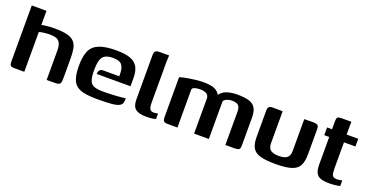

<svg xmlns="http://www.w3.org/2000/svg" viewBox="-28 -996 2869 1494"><g transform="rotate(20 1406.5 -249.5)"><path d="M95 0Q65 0 57.5 -8.5Q50 -17 50 -41V-505H172V-388Q183 -391 201.5 -393.5Q220 -396 240.5 -397Q261 -398 279 -398Q344 -398 383.5 -388Q423 -378 442.5 -356.5Q462 -335 468.5 -302Q475 -269 475 -223V-55Q475 -31 471 -19.5Q467 -8 455.5 -4Q444 0 421 0H357V-241Q357 -283 346 -304.5Q335 -326 313.5 -333.5Q292 -341 257 -341Q245 -341 228.5 -339.5Q212 -338 196.5 -335.5Q181 -333 172 -329V0Z M779 6Q713 6 670 -2.5Q627 -11 602 -32Q577 -53 566 -92Q555 -131 555 -192Q555 -268 575.5 -314Q596 -360 647.5 -381Q699 -402 791 -402Q863 -402 906 -386Q949 -370 968 -335.5Q987 -301 987 -247V-177H707Q707 -195 715.5 -207.5Q724 -220 746 -220H878V-244Q877 -292 857.5 -315Q838 -338 787 -338Q744 -338 720.5 -325Q697 -312 687.5 -281Q678 -250 678 -194Q678 -140 689 -112Q700 -84 727.5 -74.5Q755 -65 804 -65Q822 -65 849.5 -66Q877 -67 905.5 -68.5Q934 -70 956 -72.5Q978 -75 984 -77V-61Q984 -49 979.5 -35.5Q975 -22 960 -14Q941 -2 896.5 2Q852 6 779 6Z M1181 4Q1119 4 1092 -18.5Q1065 -41 1065 -98V-458Q1065 -477 1068.5 -487Q1072 -497 1082 -501Q1092 -505 1111 -505H1188Q1188 -502 1186.5 -486Q1185 -470 1185 -449V-113Q1185 -77 1194 -61.5Q1203 -46 1228 -46Q1236 -46 1247 -48Q1258 -50 1261 -51V-5Q1254 -4 1237 0Q1220 4 1181 4Z M1364 0Q1336 0 1327 -8.5Q1318 -17 1318 -46V-372Q1331 -377 1352 -381.5Q1373 -386 1399 -390.5Q1425 -395 1454.5 -398Q1484 -401 1513 -401Q1551 -401 1578.5 -395Q1606 -389 1625.5 -373.5Q1645 -358 1659 -328H1640Q1649 -351 1665 -365.5Q1681 -380 1703 -387.5Q1725 -395 1747 -398Q1769 -401 1787 -401Q1852 -401 1889 -389.5Q1926 -378 1942.5 -349.5Q1959 -321 1959 -270V-42Q1959 -15 1949.5 -7.5Q1940 0 1913 0H1837Q1837 -69 1837 -137Q1837 -205 1837 -274Q1837 -315 1820 -328.5Q1803 -342 1769 -342Q1753 -342 1737 -337.5Q1721 -333 1710.5 -325Q1700 -317 1700 -306V0H1578V-290Q1578 -315 1559 -327.5Q1540 -340 1509 -340Q1490 -340 1475 -337.5Q1460 -335 1450.5 -329.5Q1441 -324 1440 -315V0Z M2166 -399V-136Q2166 -95 2187.5 -78.5Q2209 -62 2255 -62Q2304 -62 2324.5 -79.5Q2345 -97 2345 -135V-399Q2346 -399 2355.5 -399Q2365 -399 2377.5 -399.5Q2390 -400 2400.5 -400Q2411 -400 2414 -400Q2433 -400 2444.5 -397.5Q2456 -395 2461 -386.5Q2466 -378 2466 -357V-151Q2466 -94 2449 -59.5Q2432 -25 2386 -9.5Q2340 6 2252 6Q2172 6 2126.5 -7Q2081 -20 2062.5 -52Q2044 -84 2044 -142V-357Q2044 -382 2052.5 -391Q2061 -400 2089 -400Q2108 -400 2127 -399.5Q2146 -399 2166 -399Z M2697 4Q2650 4 2623.5 -6.5Q2597 -17 2586 -41.5Q2575 -66 2575 -109V-335H2534V-399H2575V-458Q2575 -479 2578 -489Q2581 -499 2590.5 -502Q2600 -505 2619 -505H2697Q2697 -502 2696.5 -495.5Q2696 -489 2696 -479V-399H2792V-335H2697V-120Q2697 -81 2704.5 -63.5Q2712 -46 2744 -46Q2754 -46 2767.5 -48Q2781 -50 2786 -52V-5Q2780 -4 2756 0Q2732 4 2697 4Z"/></g></svg>

Font: Genos Thin SemiBold
Style: Regular
Weight: 600
Version: Version 1.010